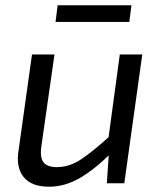

<svg xmlns="http://www.w3.org/2000/svg" viewBox="-20 -693 607 726"><path d="M186 -487 137 -144Q130 -99 144 -80Q158 -61 195 -61Q242 -61 286.5 -90.5Q331 -120 396 -179L404 -118Q339 -53 282 -20Q225 13 166 13Q99 13 69.5 -23.5Q40 -60 50 -123L101 -487ZM518 -487 450 0H384L393 -134L387 -148L433 -487ZM477 -673 469 -610H190L198 -673Z"/></svg>

Font: Exo 2
Style: Italic
Weight: 400
Italic angle: -8°
Designer: Natanael Gama
Foundry: Natanael Gama
Version: Version 2.010